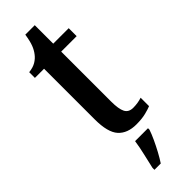

<svg xmlns="http://www.w3.org/2000/svg" viewBox="-293 -671 904 904"><g transform="rotate(-45 159.5 -219.0)"><path d="M199 10Q140 10 108.5 -24.5Q77 -59 77 -146V-483H16V-521Q44 -524 62.5 -535Q81 -546 93 -562Q105 -577 113.5 -598.5Q122 -620 128 -659H191V-536H294V-483H191V-151Q191 -101 202.5 -78.5Q214 -56 244 -56Q275 -56 302 -65V-9Q288 -3 262 3.5Q236 10 199 10ZM108 208Q115 176 124.5 136Q134 96 139 61H225V71Q218 92 205.5 119Q193 146 178.5 173Q164 200 150 221H108Z"/></g></svg>

Font: Noto Serif Thai ExtraCondensed SemiBold
Style: Regular
Weight: 600
Width: 2
Designer: Monotype Design Team
Foundry: Monotype Imaging Inc.
Version: Version 2.001; ttfautohint (v1.8.4.7-5d5b)